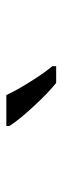

<svg xmlns="http://www.w3.org/2000/svg" viewBox="188 -994 200 617"><g transform="rotate(-90 288.5 -686.0)"><path d="M383.8 -606H330.1Q298.3 -631.3 254.9 -678.2Q211.4 -725.1 191.9 -755.9V-766.1H291Q306.6 -732.4 334.5 -688.2Q362.3 -644 383.8 -618.2Z"/></g></svg>

Font: Open Sans ACDW
Style: acdw
Weight: 400
Foundry: Ascender Corporation
Version: Version 1.10